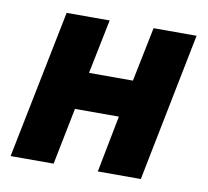

<svg xmlns="http://www.w3.org/2000/svg" viewBox="-62 -565 686 633"><g transform="rotate(10 281.0 -248.5)"><path d="M12 0H156L194 -190H341L304 0H448L547 -497H403L366 -315H219L256 -497H112Z"/></g></svg>

Font: Source Sans Pro
Style: Bold Italic
Weight: 700
Italic angle: -11°
Designer: Paul D. Hunt
Foundry: Adobe Systems Incorporated
Version: Version 3.006;hotconv 1.0.111;makeotfexe 2.5.65597